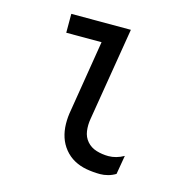

<svg xmlns="http://www.w3.org/2000/svg" viewBox="-84 -600 669 688"><g transform="rotate(15 250.0 -256.0)"><path d="M346 8Q320 8 295 3.5Q270 -1 249 -12.5Q228 -24 212.5 -43Q197 -62 189.5 -85Q182 -108 181.5 -134Q181 -160 186 -186L229 -450H98V-520H319L262 -174Q258 -151 261 -129Q264 -107 278 -91Q292 -75 313.5 -68.5Q335 -62 358 -62Q372 -62 386.5 -66Q401 -70 415 -78L403 -8Q390 0 375 4Q360 8 346 8Z"/></g></svg>

Font: Iosevka Term Oblique
Style: Regular
Weight: 400
Italic angle: -9°
Monospace: yes
Designer: Belleve Invis
Foundry: Belleve Invis
Version: Version 31.4.0